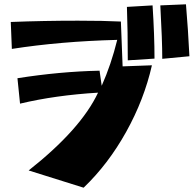

<svg xmlns="http://www.w3.org/2000/svg" viewBox="-20 -826 909 891"><path d="M435 -396Q236 -384 73 -345L61 -463Q257 -494 442 -498L452 -428Q496 -527 524 -641Q259 -634 35 -599L30 -724Q183 -730 342 -730Q462 -730 541 -726L549 -518L685 -523Q649 -364 565.5 -214Q482 -64 368 45L113 -35Q355 -226 435 -396ZM569 -794 688 -801Q697 -662 697 -554L573 -546Q573 -682 569 -794ZM724 -801 843 -806Q853 -689 859 -565L733 -553Q733 -639 724 -801Z"/></svg>

Font: Otomanopee One
Style: Regular
Weight: 400
Designer: Das Ende der Wildnis
Foundry: Gutenberg Labo
Version: Version 3.005